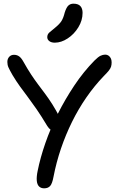

<svg xmlns="http://www.w3.org/2000/svg" viewBox="-20 -1010 644 1044"><path d="M220 14Q203 14 192.5 4Q182 -6 180 -27.5Q178 -49 185 -82Q199 -152 226.5 -231.5Q254 -311 294 -390.5Q334 -470 384 -545Q434 -620 494 -681Q514 -701 527 -707Q540 -713 552 -713Q562 -713 569.5 -708Q577 -703 582 -694Q587 -685 587 -671Q587 -658 584 -648Q581 -638 572 -626.5Q563 -615 544 -596Q493 -543 449.5 -480Q406 -417 371.5 -347Q337 -277 311.5 -202Q286 -127 271 -49Q264 -11 252.5 1.5Q241 14 220 14ZM281 -296Q267 -296 256 -304Q245 -312 237 -325Q204 -380 178 -417.5Q152 -455 130.5 -483.5Q109 -512 89 -539.5Q69 -567 48 -602Q32 -630 26 -643.5Q20 -657 20 -673Q20 -690 30 -701Q40 -712 56 -712Q72 -712 84 -703.5Q96 -695 107 -675Q130 -634 149.5 -604.5Q169 -575 187.5 -550.5Q206 -526 225 -500.5Q244 -475 264.5 -443Q285 -411 308 -365Q313 -356 314.5 -344Q316 -332 313 -321Q310 -310 302.5 -303Q295 -296 281 -296ZM278 -778Q259 -778 248 -786.5Q237 -795 237 -808Q237 -823 248 -833Q259 -843 278 -858Q304 -879 314.5 -896Q325 -913 332 -942Q341 -970 352 -980Q363 -990 379 -990Q405 -990 417 -977Q429 -964 429 -940Q429 -899 406 -861.5Q383 -824 348 -801Q313 -778 278 -778Z"/></svg>

Font: Shantell Sans Light
Style: Regular
Weight: 400
Version: Version 1.011;[c5ecc13dd]